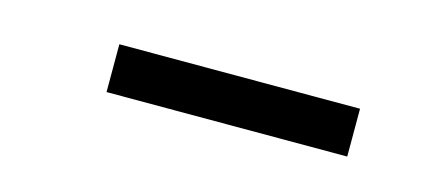

<svg xmlns="http://www.w3.org/2000/svg" viewBox="-24 -788 512 225"><g transform="rotate(15 232.0 -675.0)"><path d="M104 -646V-704H396V-646Z"/></g></svg>

Font: Lexend Zetta Light
Style: Regular
Weight: 300
Designer: Bonnie Shaver-Troup, Thomas Jockin
Foundry: Lexend
Version: Version 1.007